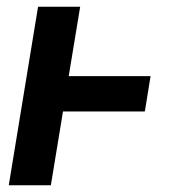

<svg xmlns="http://www.w3.org/2000/svg" viewBox="-20 -550 540 570"><path d="M6 0 93 -530H218L184 -324H427L410 -219H167L131 0Z"/></svg>

Font: Iosevka Slab Extrabold
Style: Italic
Weight: 800
Italic angle: -9°
Monospace: yes
Designer: Belleve Invis
Foundry: Belleve Invis
Version: Version 11.1.0; ttfautohint (v1.8.3)